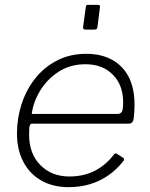

<svg xmlns="http://www.w3.org/2000/svg" viewBox="-20 -762 618 792"><path d="M263 10Q198 10 150 -17.5Q102 -45 76 -95Q50 -145 50 -212Q50 -274 69 -332.5Q88 -391 124.5 -437.5Q161 -484 214.5 -512Q268 -540 336 -540Q398 -540 443 -515Q488 -490 511.5 -443.5Q535 -397 535 -329Q535 -315 534 -300.5Q533 -286 531 -270Q530 -263 525 -257.5Q520 -252 512 -252H112Q106 -252 103 -244.5Q100 -237 100 -207Q100 -128 146.5 -81Q193 -34 266 -34Q325 -34 371 -57.5Q417 -81 451 -126Q455 -130 457.5 -129.5Q460 -129 463 -127L488 -111Q494 -107 490 -99Q461 -62 426 -38Q391 -14 350.5 -2Q310 10 263 10ZM465 -292Q476 -292 482 -300Q488 -308 488 -340Q488 -411 445.5 -454Q403 -497 333 -497Q270 -497 222.5 -466.5Q175 -436 146 -388.5Q117 -341 111 -292ZM392 -730 382 -651Q381 -644 378.5 -642Q376 -640 368 -640H334Q326 -640 324 -643Q322 -646 323 -652L334 -733Q335 -739 336.5 -740.5Q338 -742 343 -742H384Q389 -742 391.5 -739Q394 -736 392 -730Z"/></svg>

Font: Libre Franklin Thin ExtraLight
Style: Italic
Weight: 250
Italic angle: -8°
Version: Version 3.000